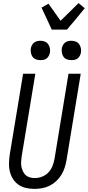

<svg xmlns="http://www.w3.org/2000/svg" viewBox="-20 -1211 567 1239"><path d="M203 8Q175 8 148 2Q121 -4 99.5 -19Q78 -34 64 -56Q50 -78 43.5 -104Q37 -130 38 -158Q39 -186 43 -214L129 -735H208L120 -203Q118 -186 116.5 -169.5Q115 -153 118 -137Q121 -121 127.5 -106.5Q134 -92 145 -81.5Q156 -71 172 -66.5Q188 -62 204 -62Q228 -62 251.5 -71Q275 -80 292.5 -98.5Q310 -117 319 -140.5Q328 -164 332 -187L422 -735H501L409 -176Q405 -152 397 -128Q389 -104 375.5 -82Q362 -60 342.5 -42Q323 -24 300 -12.5Q277 -1 252 3.5Q227 8 203 8ZM440 -823Q425 -823 411.5 -828Q398 -833 390 -844.5Q382 -856 379.5 -870.5Q377 -885 379 -900Q381 -910 386.5 -920Q392 -930 400.5 -936.5Q409 -943 419.5 -945.5Q430 -948 441 -948Q456 -948 469.5 -942.5Q483 -937 491 -925.5Q499 -914 502 -899.5Q505 -885 502 -870Q500 -860 494.5 -850Q489 -840 480.5 -833.5Q472 -827 461.5 -825Q451 -823 440 -823ZM240 -823Q225 -823 211.5 -828Q198 -833 190 -844.5Q182 -856 179.5 -870.5Q177 -885 179 -900Q181 -910 186.5 -920Q192 -930 200.5 -936.5Q209 -943 219.5 -945.5Q230 -948 241 -948Q256 -948 269.5 -942.5Q283 -937 291 -925.5Q299 -914 302 -899.5Q305 -885 302 -870Q300 -860 294.5 -850Q289 -840 280.5 -833.5Q272 -827 261.5 -825Q251 -823 240 -823ZM314 -1020 248 -1162 293 -1187 371 -1077 487 -1191 527 -1158 462 -1079 412 -1020Z"/></svg>

Font: Iosevka Curly
Style: Italic
Weight: 400
Italic angle: -9°
Monospace: yes
Designer: Belleve Invis
Foundry: Belleve Invis
Version: Version 22.1.2; ttfautohint (v1.8.4)